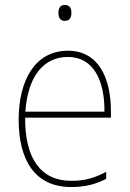

<svg xmlns="http://www.w3.org/2000/svg" viewBox="-20 -742 521 772"><path d="M240 -722C220 -722 215 -706 215 -690C215 -673 221 -658 240 -658C261 -658 267 -672 267 -690C267 -706 263 -722 240 -722ZM253 -538C119 -538 55 -416 55 -261C55 -100 119 10 266 10C322 10 365 -1 407 -23V-51C355 -24 319 -15 266 -15C144 -15 80 -105 81 -269H426V-295C426 -427 377 -538 253 -538ZM253 -513C355 -513 401 -420 400 -293H82C92 -438 157 -513 253 -513Z"/></svg>

Font: Noto Sans Ethiopic SemiCondensed Thin
Style: Regular
Weight: 100
Width: 4
Designer: Monotype Design Team
Foundry: Monotype Imaging Inc.
Version: Version 2.102